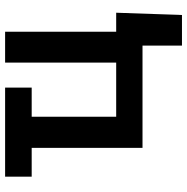

<svg xmlns="http://www.w3.org/2000/svg" viewBox="-11 -559 723 741"><g transform="rotate(-90 350.5 -188.5)"><path d="M382.8 -427.7H270.5V-101.6H479.5V-530.3H598.6V-101.6H671.9L663.1 152.3H544.9V0H150.4V-427.7H39.1V-530.3H382.8Z"/></g></svg>

Font: Pretendard GOV SemiBold
Style: Regular
Weight: 600
Designer: Base glyphs from Inter by Rasmus Andersson; Hangeul glyphs from Noto Sans CJK(Source Han Sans) by Jang Soo-young and Kan
Foundry: Kil Hyung-jin
Version: Version 1.309